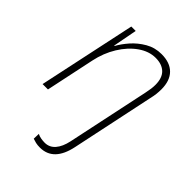

<svg xmlns="http://www.w3.org/2000/svg" viewBox="-226 -642 984 984"><g transform="rotate(45 265.5 -150.0)"><path d="M249 240Q232 240 219 237Q206 234 195 230L196 194Q207 200 221.5 202.5Q236 205 249 205Q283 205 305.5 179Q328 153 338 106L433 -343Q437 -362 439 -377Q441 -392 441 -406Q441 -456 415.5 -480.5Q390 -505 344 -505Q296 -505 250.5 -473Q205 -441 171.5 -386.5Q138 -332 124 -265L68 0H29L142 -530H174L149 -399H152Q168 -429 196.5 -461.5Q225 -494 264.5 -517Q304 -540 352 -540Q413 -540 446 -507Q479 -474 479 -411Q479 -376 470 -339L375 111Q348 240 249 240Z"/></g></svg>

Font: Noto Sans Disp ExtLt
Style: Italic
Weight: 200
Italic angle: -12°
Designer: Monotype Design Team
Foundry: Monotype Imaging Inc.
Version: Version 2.000;GOOG;noto-source:20170915:90ef993387c0